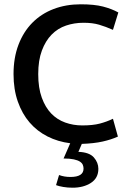

<svg xmlns="http://www.w3.org/2000/svg" viewBox="-20 -660 603 894"><path d="M363 -76Q412 -76 444.5 -84.5Q477 -93 506 -107L529 -24Q498 -10 458 -1Q418 8 361 10L345 47Q396 49 417 73Q438 97 438 126Q438 169 403.5 191.5Q369 214 318 214Q295 214 274.5 210.5Q254 207 241 202L255 155Q279 164 308 164Q369 164 369 125Q369 116 365.5 107.5Q362 99 352 92.5Q342 86 323.5 82Q305 78 276 78L307 7Q250 0 201.5 -24.5Q153 -49 118 -89.5Q83 -130 63 -187Q43 -244 43 -315Q43 -391 66 -451.5Q89 -512 130.5 -554Q172 -596 229.5 -618Q287 -640 356 -640Q419 -640 459.5 -629.5Q500 -619 531 -602L506 -521Q472 -536 441.5 -545Q411 -554 369 -554Q326 -554 287.5 -541Q249 -528 220.5 -499Q192 -470 175 -424.5Q158 -379 158 -315Q158 -251 174.5 -205.5Q191 -160 218.5 -131.5Q246 -103 283.5 -89.5Q321 -76 363 -76Z"/></svg>

Font: Mukta Medium
Style: Regular
Weight: 500
Designer: Girish Dalvi and Yashodeep Gholap
Foundry: Ek Type
Version: Version 2.538;PS 1.002;hotconv 16.6.51;makeotf.lib2.5.65220;